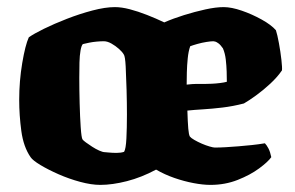

<svg xmlns="http://www.w3.org/2000/svg" viewBox="-20 -520 829 540"><path d="M262 0Q237 0 205.5 -8.5Q174 -17 144.5 -30Q115 -43 93.5 -56Q72 -69 66 -78Q46 -107 40 -151.5Q34 -196 34 -239Q34 -292 42.5 -342.5Q51 -393 61 -415Q75 -425 103.5 -439Q132 -453 168 -467Q204 -481 240 -490.5Q276 -500 303 -500Q322 -500 345 -494Q368 -488 393.5 -478Q419 -468 442 -457Q467 -468 497.5 -477.5Q528 -487 557.5 -493.5Q587 -500 609 -500Q631 -500 660 -490Q689 -480 716 -465Q743 -450 756 -435Q760 -423 764.5 -398.5Q769 -374 771.5 -351.5Q774 -329 773 -322Q760 -303 740 -284.5Q720 -266 700 -251.5Q680 -237 666 -229Q635 -221 605.5 -217.5Q576 -214 551 -212.5Q526 -211 507 -209Q508 -176 509.5 -158.5Q511 -141 514 -136Q517 -132 526.5 -126.5Q536 -121 547.5 -116Q559 -111 569.5 -108Q580 -105 584 -105Q598 -105 615 -106Q632 -107 650.5 -108.5Q669 -110 688 -112Q707 -114 725 -117Q730 -112 735 -102.5Q740 -93 743 -78Q734 -65 709 -46.5Q684 -28 648.5 -14Q613 0 572 0Q551 0 524.5 -5Q498 -10 470.5 -19.5Q443 -29 419 -43Q378 -21 337 -10.5Q296 0 262 0ZM275 -92Q277 -92 286.5 -91Q296 -90 308 -90Q320 -90 329 -93Q334 -101 335.5 -130.5Q337 -160 337 -198Q337 -230 336 -267Q335 -304 333.5 -333Q332 -362 328 -367Q324 -374 314.5 -382.5Q305 -391 293.5 -397.5Q282 -404 272 -404Q263 -404 252 -403Q241 -402 231 -400Q221 -398 213 -396Q209 -392 206.5 -378Q204 -364 203.5 -344.5Q203 -325 203 -301Q203 -268 204 -229.5Q205 -191 207 -162Q209 -133 212 -128Q214 -125 221.5 -119.5Q229 -114 239 -107.5Q249 -101 259 -96.5Q269 -92 275 -92ZM559 -284Q565 -284 576 -284.5Q587 -285 599 -286.5Q611 -288 618 -290Q618 -302 617.5 -318.5Q617 -335 615 -352.5Q613 -370 607 -384Q600 -394 594.5 -398Q589 -402 585.5 -403Q582 -404 580 -404Q573 -404 560.5 -402Q548 -400 535.5 -396.5Q523 -393 515 -390Q510 -376 508 -356Q506 -336 505.5 -316.5Q505 -297 505 -282Q522 -284 533 -284Q544 -284 559 -284Z"/></svg>

Font: Texturina Medium 12pt Black
Style: Regular
Weight: 900
Version: Version 1.002